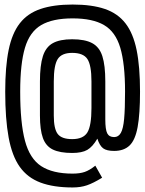

<svg xmlns="http://www.w3.org/2000/svg" viewBox="-20 -823 640 846"><path d="M300 3Q216 3 158.5 -18.5Q101 -40 67 -88Q33 -136 18 -217.5Q3 -299 3 -419Q3 -529 18 -602.5Q33 -676 67 -720Q101 -764 158.5 -783.5Q216 -803 300 -803Q385 -803 442 -783.5Q499 -764 533 -720Q567 -676 582 -602.5Q597 -529 597 -419Q597 -321 586.5 -263.5Q576 -206 551 -182Q526 -158 483 -158Q450 -158 434.5 -169.5Q419 -181 409 -212Q388 -176 364.5 -162.5Q341 -149 298 -149Q244 -149 213 -164Q182 -179 169 -215Q156 -251 156 -314V-464Q156 -535 169 -575.5Q182 -616 213 -633Q244 -650 298 -650Q354 -650 386 -633Q418 -616 431 -575.5Q444 -535 444 -464V-297Q444 -252 452.5 -235.5Q461 -219 483 -219Q502 -219 512.5 -237.5Q523 -256 527 -299.5Q531 -343 531 -419Q531 -542 510 -612.5Q489 -683 438.5 -712.5Q388 -742 300 -742Q212 -742 161.5 -712.5Q111 -683 90 -612.5Q69 -542 69 -419Q69 -282 90 -203Q111 -124 161.5 -91Q212 -58 300 -58Q332 -58 353.5 -65.5Q375 -73 400 -93L430 -40Q391 -16 363 -6.5Q335 3 300 3ZM298 -210Q347 -210 365 -239.5Q383 -269 383 -347V-464Q383 -536 365 -563Q347 -590 298 -590Q252 -590 234.5 -563Q217 -536 217 -464V-314Q217 -255 234.5 -232.5Q252 -210 298 -210Z"/></svg>

Font: Victor Mono Thin Light
Style: Regular
Weight: 300
Monospace: yes
Version: Version 1.561;gftools[0.9.30]